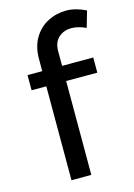

<svg xmlns="http://www.w3.org/2000/svg" viewBox="-115 -808 606 869"><g transform="rotate(-15 188.0 -374.0)"><path d="M202 -580V-511H348V-440H202V0H109V-440H40V-511H109V-568Q109 -626 133.5 -666.5Q158 -707 198 -727.5Q238 -748 284 -748Q328 -748 376 -724L354 -648Q318 -665 286 -665Q250 -665 226 -643Q202 -621 202 -580Z"/></g></svg>

Font: Gontserrat
Style: Regular
Weight: 400
Designer: Julieta Ulanovsky
Foundry: Julieta Ulanovsky
Version: Version 6.001